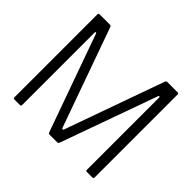

<svg xmlns="http://www.w3.org/2000/svg" viewBox="-170 -989 1216 1216"><g transform="rotate(45 438.0 -381.5)"><path d="M89 0Q79 0 79 -10V-753Q79 -763 89 -763H181Q190 -763 193 -755L431 -88Q434 -82 438 -82Q444 -82 445 -88L683 -755Q686 -763 695 -763H787Q797 -763 797 -753V-10Q797 0 787 0H738Q728 0 728 -10V-656Q728 -664 723 -664Q719 -664 717 -658L484 -8Q481 0 472 0H404Q395 0 392 -8L159 -660Q158 -666 153 -666Q148 -666 148 -658V-10Q148 0 138 0Z"/></g></svg>

Font: Open Sauce Two Light
Style: Regular
Weight: 300
Designer: Alfredo Marco Pradil
Foundry: Creative Sauce Fz LLC
Version: Version 1.477